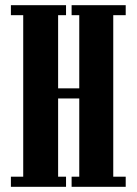

<svg xmlns="http://www.w3.org/2000/svg" viewBox="-20 -720 527 740"><path d="M22 0V-39H69.5V-661.5H22V-700H234.5V-661.5H204V-379.5H285.5V-661.5H256V-700H464.5V-661.5H416.5V-39H464.5V0H256V-39H285.5V-340.5H204V-39H234.5V0Z"/></svg>

Font: Imbue 10pt ExtraBold
Style: Regular
Weight: 800
Designer: Tyler Finck
Foundry: Etcetera Type Company
Version: Version 1.102; ttfautohint (v1.8.3)